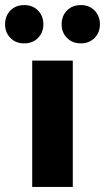

<svg xmlns="http://www.w3.org/2000/svg" viewBox="-66 -737 414 757"><path d="M61 0V-498H221V0ZM29 -566Q-4 -566 -25 -587.5Q-46 -609 -46 -641Q-46 -674 -25 -695.5Q-4 -717 29 -717Q63 -717 84 -695.5Q105 -674 105 -641Q105 -609 84 -587.5Q63 -566 29 -566ZM253 -566Q219 -566 198 -587.5Q177 -609 177 -641Q177 -674 198 -695.5Q219 -717 253 -717Q286 -717 307 -695.5Q328 -674 328 -641Q328 -609 307 -587.5Q286 -566 253 -566Z"/></svg>

Font: Source Sans 3 ExtraLight ExtraBold
Style: Regular
Weight: 800
Version: Version 3.052;hotconv 1.1.0;makeotfexe 2.6.0